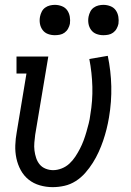

<svg xmlns="http://www.w3.org/2000/svg" viewBox="-20 -763 540 791"><path d="M197 8Q170 8 144 0.5Q118 -7 98 -23Q78 -39 65.5 -62Q53 -85 47.5 -111Q42 -137 43 -164.5Q44 -192 49 -219L89 -460H48V-530H179L125 -208Q123 -192 121.5 -175.5Q120 -159 122 -143Q124 -127 129 -112Q134 -97 143.5 -85.5Q153 -74 168 -68Q183 -62 199 -62Q216 -62 234 -69Q252 -76 266 -89Q280 -102 290.5 -118Q301 -134 309.5 -150.5Q318 -167 324.5 -184.5Q331 -202 336 -219.5Q341 -237 345.5 -254.5Q350 -272 352 -290Q362 -348 360.5 -405.5Q359 -463 348 -520L424 -533Q437 -471 438.5 -407.5Q440 -344 429 -279Q425 -255 419 -231Q413 -207 405 -183.5Q397 -160 386.5 -137Q376 -114 362.5 -92.5Q349 -71 331.5 -51Q314 -31 292 -17Q270 -3 245.5 2.5Q221 8 197 8ZM406 -618Q391 -618 377.5 -623Q364 -628 355.5 -639.5Q347 -651 344.5 -665.5Q342 -680 345 -695Q347 -705 352 -715Q357 -725 366 -731.5Q375 -738 385.5 -740.5Q396 -743 406 -743Q421 -743 435 -737.5Q449 -732 457 -720.5Q465 -709 467.5 -694.5Q470 -680 468 -665Q466 -655 460.5 -645Q455 -635 446 -628.5Q437 -622 426.5 -620Q416 -618 406 -618ZM206 -618Q191 -618 177.5 -623Q164 -628 155.5 -639.5Q147 -651 144.5 -665.5Q142 -680 145 -695Q147 -705 152 -715Q157 -725 166 -731.5Q175 -738 185.5 -740.5Q196 -743 206 -743Q221 -743 235 -737.5Q249 -732 257 -720.5Q265 -709 267.5 -694.5Q270 -680 268 -665Q266 -655 260.5 -645Q255 -635 246 -628.5Q237 -622 226.5 -620Q216 -618 206 -618Z"/></svg>

Font: Iosevka Slab Oblique
Style: Regular
Weight: 400
Italic angle: -9°
Monospace: yes
Designer: Belleve Invis
Foundry: Belleve Invis
Version: Version 11.1.1; ttfautohint (v1.8.3)